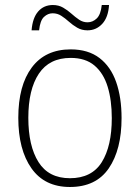

<svg xmlns="http://www.w3.org/2000/svg" viewBox="-20 -736 559 766"><path d="M465 -265Q465 -139 414 -64.5Q363 10 259 10Q158 10 105.5 -64.5Q53 -139 53 -266Q53 -395 107 -467Q161 -539 262 -539Q332 -539 377 -504.5Q422 -470 443.5 -408.5Q465 -347 465 -265ZM93 -266Q93 -154 133.5 -89.5Q174 -25 259 -25Q346 -25 386 -89Q426 -153 426 -265Q426 -336 409.5 -390Q393 -444 357 -474.5Q321 -505 262 -505Q177 -505 135 -442Q93 -379 93 -266ZM106 -615Q110 -665 132.5 -690.5Q155 -716 191 -716Q214 -716 232 -705.5Q250 -695 265 -681.5Q280 -668 295.5 -657.5Q311 -647 329 -647Q350 -647 366 -662.5Q382 -678 386 -716H415Q412 -667 388 -641Q364 -615 329 -615Q306 -615 288 -625.5Q270 -636 255 -649.5Q240 -663 224.5 -673Q209 -683 190 -683Q171 -683 155.5 -668.5Q140 -654 136 -615Z"/></svg>

Font: Noto Sans Gujarati UI SemiCondensed ExtraLight
Style: Regular
Weight: 200
Width: 4
Designer: Jelle Bosma - Monotype Design Team, Universal Thirst
Foundry: Monotype Imaging Inc.
Version: Version 2.106; ttfautohint (v1.8.4.7-5d5b)